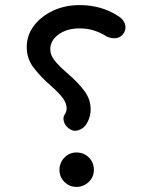

<svg xmlns="http://www.w3.org/2000/svg" viewBox="-20 -713 580 757"><path d="M443.4 -651.4Q464.8 -639.2 471.9 -620.4Q479 -601.6 469.2 -584.5Q458 -565.4 438.5 -562.7Q418.9 -560.1 399.4 -569.8Q377.4 -584 351.3 -592.5Q325.2 -601.1 293.9 -601.1Q243.7 -601.1 210.9 -577.1Q178.2 -553.2 178.2 -518.6Q178.2 -496.6 194.8 -475.1Q211.4 -453.6 246.6 -423.3Q287.6 -388.2 312.5 -354.7Q337.4 -321.3 337.4 -282.2Q337.4 -248 317.9 -219.7Q306.6 -204.6 287.1 -199Q267.6 -193.4 249.5 -208Q235.8 -219.2 231.7 -234.9Q227.5 -250.5 234.9 -261.2Q242.7 -272 242.7 -286.1Q242.7 -306.2 227.1 -327.1Q211.4 -348.1 178.2 -377Q138.7 -411.6 112.1 -446.8Q85.4 -481.9 85.4 -527.3Q85.4 -574.2 113.8 -611.6Q142.1 -648.9 189.2 -670.9Q236.3 -692.9 293.9 -692.9Q378.4 -692.9 443.4 -651.4ZM214.4 -43.5Q214.4 -70.8 233.6 -91.3Q252.9 -111.8 281.7 -111.8Q310.5 -111.8 330.3 -92Q350.1 -72.3 350.1 -43.5Q350.1 -14.6 329.6 4.6Q309.1 23.9 281.7 23.9Q253.9 23.9 234.1 4.4Q214.4 -15.1 214.4 -43.5Z"/></svg>

Font: Mikhak Medium
Style: Regular
Weight: 500
Designer: Amin Abedi
Version: Version 3.3